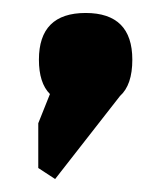

<svg xmlns="http://www.w3.org/2000/svg" viewBox="-20 -148 237 296"><path d="M40 -56Q40 -128 112 -128Q184 -128 184 -56Q184 -17 165 0L65 128L39 111V42L57 -3Q40 -20 40 -56Z"/></svg>

Font: Chau Philomene One
Style: Regular
Weight: 400
Designer: Vicente Lamonaca
Foundry: TipoType
Version: Version 1.002